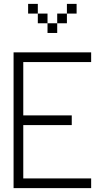

<svg xmlns="http://www.w3.org/2000/svg" viewBox="-20 -970 540 990"><path d="M450 -700H50V0H450V-50H100V-325H350V-375H100V-650H450ZM125 -900H175V-950H125ZM175 -850H225V-900H175ZM225 -800H275V-850H225ZM275 -850H325V-900H275ZM325 -900H375V-950H325Z"/></svg>

Font: LS-VG5000 Light
Style: Regular
Weight: 400
Designer: Justin Bihan, 2021
Foundry: Justin Bihan, 2021
Version: Version 1.000;Glyphs 3.1.2 (3151)